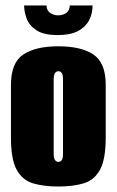

<svg xmlns="http://www.w3.org/2000/svg" viewBox="-20 -673 426 701"><path d="M193 8Q140 8 101 -3.5Q62 -15 41 -53Q20 -91 20 -170V-363Q20 -444 65 -474Q110 -504 193 -504Q276 -504 321 -474Q366 -444 366 -363V-171Q366 -91 345 -53Q324 -15 285 -3.5Q246 8 193 8ZM193 -82Q201 -82 205.5 -88.5Q210 -95 210 -112V-383Q210 -400 205.5 -406.5Q201 -413 193 -413Q186 -413 181 -406.5Q176 -400 176 -383V-112Q176 -95 181 -88.5Q186 -82 193 -82ZM191 -545Q138 -545 111.5 -563.5Q85 -582 76.5 -607.5Q68 -633 68 -653H150Q150 -635 163 -626Q176 -617 192 -617Q209 -617 221.5 -625.5Q234 -634 235 -653H318Q318 -623 305 -598.5Q292 -574 264.5 -559.5Q237 -545 191 -545Z"/></svg>

Font: Alumni Sans Black
Style: Regular
Weight: 900
Designer: Robert E. Leuschke
Foundry: Robert E. Leuschke
Version: Version 1.018